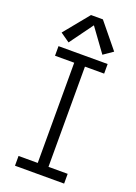

<svg xmlns="http://www.w3.org/2000/svg" viewBox="-178 -1038 788 1109"><g transform="rotate(20 216.0 -484.0)"><path d="M65 0H367V-60H249V-676H367V-735H65V-676H183V-60H65ZM112 -775 216 -918 320 -775 378 -815 253 -968H180L55 -815Z"/></g></svg>

Font: Iosevka Sparkle Light
Style: Regular
Weight: 300
Designer: Belleve Invis
Foundry: Belleve Invis
Version: Version 4.5.0; ttfautohint (v1.8.3)